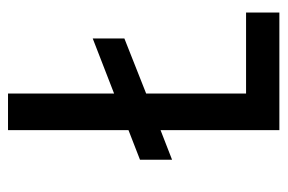

<svg xmlns="http://www.w3.org/2000/svg" viewBox="-136 -564 700 467"><g transform="rotate(-90 213.5 -330.0)"><path d="M131 0V-289L59 -261V-339L131 -367V-660H220V-402L354 -454V-377L220 -324V-81H417V0Z"/></g></svg>

Font: Bricolage Grotesque 10pt Condensed
Style: Regular
Weight: 400
Width: 3
Designer: Mathieu Triay
Foundry: Atelier Triay
Version: Version 1.000; ttfautohint (v1.8.4.7-5d5b);gftools[0.9.29]